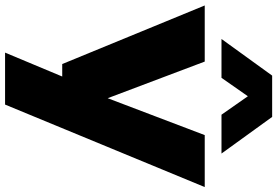

<svg xmlns="http://www.w3.org/2000/svg" viewBox="-188 -664 1068 739"><g transform="rotate(90 345.5 -294.0)"><path d="M222 0 -3.5 -548.5H212.5L353.5 -175L495.5 -548.5H695.5L378 220H178L270 0ZM125.5 -613 266.5 -808H425.5L566.5 -613H417L346 -714.5L275 -613Z"/></g></svg>

Font: Encode Sans Exp XBd
Style: Regular
Weight: 800
Width: 7
Designer: Multiple Designers
Foundry: Impallari Type
Version: Version 3.002; ttfautohint (v1.8.3) -l 8 -r 50 -G 200 -x 14 